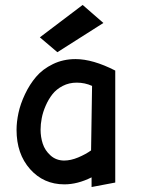

<svg xmlns="http://www.w3.org/2000/svg" viewBox="-20 -751 570 776"><path d="M141.1 -600.1 211.9 -540 397.9 -658.2 314 -731ZM445.8 -465.8Q355 -512.2 285.2 -512.2Q235.4 -512.2 193.8 -491.9Q152.3 -471.7 126 -440.7Q99.6 -409.7 81.1 -370.4Q62.5 -331.1 54.7 -294.7Q46.9 -258.3 46.9 -226.1Q46.9 -128.9 101.6 -67.4Q156.2 -5.9 240.2 -5.9Q293.5 -5.9 350.1 -34.2V4.9L445.8 -13.2ZM144 -227.1Q144 -249 148.7 -273.4Q153.3 -297.9 164.6 -323.7Q175.8 -349.6 191.9 -370.1Q208 -390.6 233.6 -403.8Q259.3 -417 290 -417Q323.2 -417 352.1 -403.8L348.1 -143.1Q326.2 -127.4 296.1 -114.7Q266.1 -102.1 238.8 -102.1Q206.5 -102.5 184.1 -122.8Q161.6 -143.1 152.8 -170.2Q144 -197.3 144 -227.1Z"/></svg>

Font: Comic Neue Angular
Style: Bold
Weight: 700
Designer: Craig Rozynski
Foundry: Craig Rozynski
Version: Version 2.003